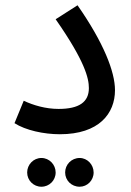

<svg xmlns="http://www.w3.org/2000/svg" viewBox="-20 -504 497 728"><path d="M35 -37C77 -10 146 5 207 5C356 5 416 -74 416 -162C416 -232 373 -342 274 -484L191 -431C302 -272 317 -207 317 -170C317 -117 280 -91 202 -91C153 -91 106 -105 70 -122ZM282 204C311 204 335 180 335 150C335 120 311 95 282 95C251 95 227 120 227 150C227 180 251 204 282 204ZM137 204C167 204 191 180 191 150C191 120 167 95 137 95C107 95 83 120 83 150C83 180 107 204 137 204Z"/></svg>

Font: Noto Sans Arabic UI SmCn Md
Style: Regular
Weight: 500
Width: 4
Designer: Monotype Design Team, Nadine Chahine and Nizar Qandah
Foundry: Monotype Imaging Inc.
Version: Version 2.010